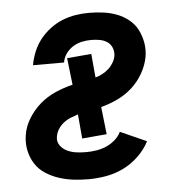

<svg xmlns="http://www.w3.org/2000/svg" viewBox="-44 -570 588 621"><g transform="rotate(-5 250.0 -260.0)"><path d="M219 8Q194 8 169.5 5Q145 2 122.5 -5.5Q100 -13 80 -26Q60 -39 47.5 -58.5Q35 -78 30 -102Q25 -126 29 -151Q33 -179 49 -205Q65 -231 87.5 -250.5Q110 -270 137.5 -282Q165 -294 194 -301L184 -388L263 -395L270 -318Q282 -321 293 -327Q304 -333 313 -341Q322 -349 328.5 -360Q335 -371 337 -382Q339 -396 334 -408.5Q329 -421 318.5 -428Q308 -435 294.5 -437.5Q281 -440 267 -440Q252 -440 237 -437Q222 -434 208 -425.5Q194 -417 184.5 -403.5Q175 -390 173 -375H72Q76 -397 84.5 -418Q93 -439 107 -457Q121 -475 140 -489.5Q159 -504 180 -512.5Q201 -521 223 -524.5Q245 -528 266 -528Q290 -528 313 -525Q336 -522 357 -514Q378 -506 395.5 -492Q413 -478 423 -458.5Q433 -439 437 -416.5Q441 -394 437 -370Q432 -343 417.5 -317.5Q403 -292 381.5 -272.5Q360 -253 333.5 -240.5Q307 -228 280 -221L290 -132L210 -125L203 -204Q191 -200 178.5 -195Q166 -190 155.5 -181.5Q145 -173 138 -162Q131 -151 129 -138Q126 -122 135 -109.5Q144 -97 158 -90.5Q172 -84 187.5 -82Q203 -80 219 -80Q235 -80 251.5 -82.5Q268 -85 283.5 -91.5Q299 -98 312.5 -109.5Q326 -121 333 -136L418 -98Q405 -72 382 -50Q359 -28 332 -15Q305 -2 276 3Q247 8 219 8Z"/></g></svg>

Font: Iosevka SS18 Semibold
Style: Italic
Weight: 600
Italic angle: -9°
Monospace: yes
Designer: Belleve Invis
Foundry: Belleve Invis
Version: Version 25.1.1; ttfautohint (v1.8.4)